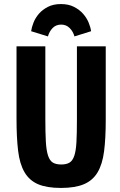

<svg xmlns="http://www.w3.org/2000/svg" viewBox="-20 -916 590 946"><path d="M61.4 -687.8V-331.4Q61.4 -238.2 69.2 -173.2Q77 -108.2 100.8 -67.5Q124.6 -26.8 167.5 -8.4Q210.4 10 280.4 10Q350 10 393.5 -8.4Q437 -26.8 460.8 -66.8Q484.6 -106.8 492.8 -170.5Q501 -234.2 501 -325.6V-687.8H359V-325.6Q359 -257.8 356.6 -215.1Q354.2 -172.4 345.9 -148.1Q337.6 -123.8 322.3 -114.7Q307 -105.6 282 -105.6Q256 -105.6 240.6 -114.8Q225.2 -124 216.8 -149.1Q208.4 -174.2 205.9 -218.2Q203.4 -262.2 203.4 -331V-687.8ZM280 -896Q243 -896 216.1 -882.2Q189.2 -868.4 171.8 -848.3Q154.4 -828.2 145.2 -804.8Q136 -781.4 133.4 -762.2L216.2 -736.6Q222.4 -760 238.8 -777.4Q255.2 -794.8 281.4 -794.8Q306.8 -794.8 323.7 -777.4Q340.6 -760 346.8 -736.6L428.8 -762.2Q426.4 -781.4 416.7 -804.8Q407 -828.2 389.2 -848.3Q371.4 -868.4 344.5 -882.2Q317.6 -896 280 -896Z"/></svg>

Font: Secuela Light
Style: Regular
Weight: 300
Designer: Fernando Haro
Foundry: deFharo
Version: Version 1.708